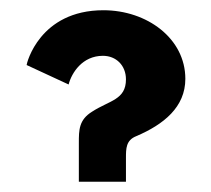

<svg xmlns="http://www.w3.org/2000/svg" viewBox="-20 -356 413 375"><path d="M114 -191C120 -214 141 -247 181 -247C207 -247 226 -228 226 -201C226 -161 194 -160 160 -138C134 -122 134 -102 134 -77V-1H226V-47C226 -66 226 -82 246 -90C300 -113 342 -147 342 -202C342 -281 267 -336 182 -336C57 -336 32 -232 32 -229Z"/></svg>

Font: Hussar Tani
Style: Bold
Weight: 700
Foundry: Cannot Into Space Fonts
Version: Version 0.92